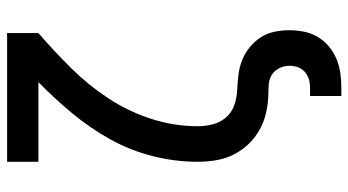

<svg xmlns="http://www.w3.org/2000/svg" viewBox="-240 -535 980 540"><g transform="rotate(-90 250.0 -265.0)"><path d="M250 205V117H274Q286 117 297.5 113.5Q309 110 318 102Q327 94 331 82.5Q335 71 335 59Q335 43 327.5 29Q320 15 307 8Q294 1 278.5 0.5Q263 0 248 -0.5Q233 -1 218 -3.5Q203 -6 188.5 -10.5Q174 -15 160.5 -22Q147 -29 135 -38Q123 -47 112.5 -58.5Q102 -70 94 -82.5Q86 -95 80 -109.5Q74 -124 71 -138.5Q68 -153 66.5 -168Q65 -183 65 -198Q65 -263 81 -326Q97 -389 128.5 -445.5Q160 -502 201.5 -552Q243 -602 289 -647H65V-735H427V-647Q376 -603 328.5 -555Q281 -507 244 -451Q207 -395 186 -330.5Q165 -266 165 -198Q165 -177 170.5 -156Q176 -135 190 -119Q204 -103 224.5 -96Q245 -89 266 -88Q287 -87 308.5 -84.5Q330 -82 349.5 -74.5Q369 -67 386 -53.5Q403 -40 414.5 -22.5Q426 -5 430.5 16Q435 37 435 59Q435 79 431 99.5Q427 120 416.5 138Q406 156 390 169.5Q374 183 355 191Q336 199 315.5 202Q295 205 274 205Z"/></g></svg>

Font: Iosevka Slab Semibold
Style: Regular
Weight: 600
Monospace: yes
Designer: Belleve Invis
Foundry: Belleve Invis
Version: Version 11.1.1; ttfautohint (v1.8.3)